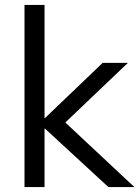

<svg xmlns="http://www.w3.org/2000/svg" viewBox="-20 -756 563 776"><path d="M79 0V-736H160V-279H162L395 -502H497L244 -261L523 0H418L162 -236H160V0Z"/></svg>

Font: Mulish
Style: Regular
Weight: 400
Designer: Vernon Adams
Foundry: Vernon Adams
Version: Version 3.603; ttfautohint (v1.8.3)